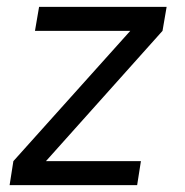

<svg xmlns="http://www.w3.org/2000/svg" viewBox="-20 -540 540 560"><path d="M8 0 19 -70 360 -450H82L94 -520H466L454 -450L114 -70H391L380 0Z"/></svg>

Font: Iosevka SS04 Oblique
Style: Regular
Weight: 400
Italic angle: -9°
Monospace: yes
Designer: Belleve Invis
Foundry: Belleve Invis
Version: Version 19.0.0; ttfautohint (v1.8.4)